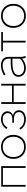

<svg xmlns="http://www.w3.org/2000/svg" viewBox="1741 -2307 572 4094"><g transform="rotate(-90 2027.0 -260.0)"><path d="M93 0H131V-484H493V0H531V-520H93Z M939 5H944C1091 5 1198 -104 1198 -255V-265C1198 -416 1091 -525 944 -525H939C792 -525 686 -417 686 -265V-255C686 -103 792 5 939 5ZM939 -32C815 -32 725 -125 725 -256V-264C725 -395 815 -488 939 -488H944C1069 -488 1158 -395 1158 -264V-256C1158 -125 1069 -32 944 -32Z M1532 5H1537C1646 5 1723 -56 1723 -138V-143C1723 -202 1683 -252 1613 -270C1670 -291 1701 -331 1701 -381V-388C1701 -468 1630 -525 1534 -525H1529C1443 -525 1366 -480 1324 -407L1357 -389C1393 -452 1454 -488 1527 -488H1533C1610 -488 1662 -445 1662 -384V-378C1662 -324 1615 -284 1543 -284H1457V-249H1542C1628 -249 1684 -207 1684 -145V-139C1684 -77 1623 -31 1532 -31H1526C1443 -31 1381 -66 1342 -131L1310 -112C1357 -34 1437 5 1532 5Z M1858 0H1896V-254H2249V0H2287V-520H2249V-290H1896V-520H1858Z M2622 6C2695 6 2767 -22 2825 -75C2827 -48 2833 -20 2841 0H2881C2870 -28 2861 -69 2861 -98V-369C2861 -467 2792 -526 2677 -526C2605 -526 2535 -503 2465 -460L2485 -428C2549 -468 2614 -489 2675 -489H2676C2768 -489 2823 -444 2823 -369V-317H2741C2540 -317 2436 -260 2436 -153V-151C2436 -59 2512 6 2622 6ZM2624 -31C2536 -31 2475 -81 2475 -151V-153C2475 -240 2564 -281 2752 -281H2823V-119C2767 -63 2698 -31 2624 -31Z M3167 0H3205V-484H3391V-520H2981V-484H3167Z M3733 5H3738C3885 5 3992 -104 3992 -255V-265C3992 -416 3885 -525 3738 -525H3733C3586 -525 3480 -417 3480 -265V-255C3480 -103 3586 5 3733 5ZM3733 -32C3609 -32 3519 -125 3519 -256V-264C3519 -395 3609 -488 3733 -488H3738C3863 -488 3952 -395 3952 -264V-256C3952 -125 3863 -32 3738 -32Z"/></g></svg>

Font: Fixel Display ExtraLight
Style: Regular
Weight: 200
Designer: AlfaBravo + MacPaw
Foundry: Kyrylo Tkachov, Marchela Mozhyna, Serhii Makarenko, Maria Weinstein, Zakhar Kryvoshyya
Version: Version 1.211